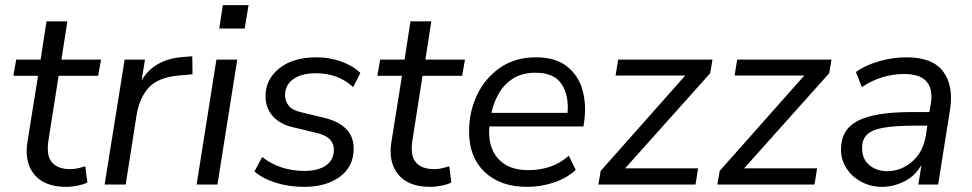

<svg xmlns="http://www.w3.org/2000/svg" viewBox="-20 -718 3782 747"><path d="M238 9Q153 9 113.5 -39Q74 -87 87 -167L128 -423H32L43 -486H138L161 -635H242L219 -486H373L362 -423H208L169 -175Q159 -114 181.5 -87Q204 -60 253 -60Q270 -60 284.5 -63.5Q299 -67 312 -71L320 -8Q307 -1 283.5 4Q260 9 238 9Z M387 0 465 -486H544L531 -405Q553 -444 592.5 -467.5Q632 -491 689 -496L728 -499L729 -429L673 -424Q593 -416 557.5 -376Q522 -336 511 -268L469 0Z M833 -607 847 -698H947L932 -607ZM745 0 822 -486H903L826 0Z M1163 9Q1104 9 1053 -7Q1002 -23 970 -51L1000 -107Q1036 -79 1077.5 -66Q1119 -53 1164 -53Q1218 -53 1248.5 -74.5Q1279 -96 1279 -135Q1279 -185 1215 -200L1120 -223Q1070 -234 1041.5 -266Q1013 -298 1013 -344Q1013 -409 1066.5 -452Q1120 -495 1212 -495Q1262 -495 1308 -478.5Q1354 -462 1382 -434L1354 -379Q1296 -433 1209 -433Q1153 -433 1121 -410Q1089 -387 1089 -348Q1089 -324 1103.5 -306.5Q1118 -289 1149 -282L1244 -259Q1297 -246 1326.5 -216.5Q1356 -187 1356 -140Q1356 -70 1302.5 -30.5Q1249 9 1163 9Z M1654 9Q1569 9 1529.5 -39Q1490 -87 1503 -167L1544 -423H1448L1459 -486H1554L1577 -635H1658L1635 -486H1789L1778 -423H1624L1585 -175Q1575 -114 1597.5 -87Q1620 -60 1669 -60Q1686 -60 1700.5 -63.5Q1715 -67 1728 -71L1736 -8Q1723 -1 1699.5 4Q1676 9 1654 9Z M2031 9Q1927 9 1866 -48.5Q1805 -106 1805 -206Q1805 -285 1837 -350.5Q1869 -416 1927 -455.5Q1985 -495 2065 -495Q2141 -495 2185.5 -460Q2230 -425 2246 -368.5Q2262 -312 2253 -247L2250 -226H1884Q1877 -148 1917 -102Q1957 -56 2035 -56Q2081 -56 2120.5 -69.5Q2160 -83 2193 -112L2220 -57Q2186 -25 2135 -8Q2084 9 2031 9ZM2064 -435Q2011 -435 1976 -412.5Q1941 -390 1920.5 -354Q1900 -318 1892 -279H2188Q2194 -345 2165.5 -390Q2137 -435 2064 -435Z M2308 0 2317 -53 2646 -424H2375L2385 -486H2752L2743 -433L2412 -63H2696L2686 0Z M2771 0 2780 -53 3109 -424H2838L2848 -486H3215L3206 -433L2875 -63H3159L3149 0Z M3411 9Q3369 9 3332.5 -10Q3296 -29 3274 -62Q3252 -95 3252 -137Q3252 -214 3317.5 -248Q3383 -282 3527 -282H3596L3601 -312Q3611 -369 3586 -399.5Q3561 -430 3498 -430Q3409 -430 3333 -379L3310 -438Q3346 -464 3399.5 -479.5Q3453 -495 3507 -495Q3609 -495 3650 -439Q3691 -383 3676 -290L3630 0H3553L3565 -76Q3540 -33 3498 -12Q3456 9 3411 9ZM3431 -52Q3485 -52 3528 -88.5Q3571 -125 3582 -190L3588 -229H3538Q3461 -229 3416.5 -221Q3372 -213 3353 -194Q3334 -175 3334 -142Q3334 -98 3363 -75Q3392 -52 3431 -52Z"/></svg>

Font: Nunito Sans
Style: Italic
Weight: 400
Italic angle: -9°
Designer: Vernon Adams
Foundry: Vernon Adams
Version: Version 3.006; ttfautohint (v1.8.3)